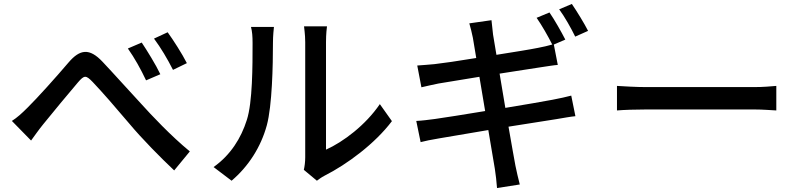

<svg xmlns="http://www.w3.org/2000/svg" viewBox="-20 -880 4040 970"><path d="M696 -665 626 -635C660 -587 691 -531 718 -474L790 -505C768 -552 722 -626 696 -665ZM827 -717 758 -685C793 -638 825 -584 854 -527L924 -561C901 -607 854 -680 827 -717ZM40 -269 137 -170C154 -193 176 -225 199 -253C242 -307 330 -412 374 -464C406 -501 414 -501 448 -466C494 -418 567 -334 632 -257C697 -179 793 -82 860 -19L939 -115C843 -194 746 -297 691 -358C626 -428 551 -512 498 -568C432 -638 384 -632 326 -564C263 -490 168 -384 119 -336C91 -308 67 -286 40 -269Z M1150 33C1235 -39 1298 -137 1328 -247C1355 -347 1359 -550 1359 -664C1359 -699 1363 -736 1364 -744H1248C1254 -721 1256 -697 1256 -663C1256 -548 1256 -363 1227 -274C1198 -182 1145 -97 1059 -36ZM1581 33C1592 25 1602 17 1619 8C1734 -50 1875 -155 1960 -268L1899 -354C1827 -248 1714 -163 1627 -124V-667C1627 -708 1631 -741 1632 -747H1516C1516 -741 1522 -708 1522 -667V-85C1522 -62 1519 -39 1515 -22Z M2951 -724C2933 -760 2895 -822 2869 -860L2805 -833C2833 -795 2865 -738 2886 -695ZM2504 -508C2591 -522 2674 -534 2717 -541C2745 -545 2780 -551 2798 -552L2778 -655L2836 -680C2816 -719 2781 -781 2756 -817L2691 -790C2717 -753 2750 -695 2770 -655C2750 -649 2723 -643 2697 -638C2658 -630 2576 -617 2488 -603C2479 -655 2473 -693 2471 -705C2468 -728 2465 -759 2463 -778L2351 -762C2358 -740 2363 -716 2369 -689L2386 -587C2296 -572 2212 -560 2175 -556C2144 -553 2115 -551 2088 -549L2109 -439C2135 -445 2161 -451 2195 -458C2230 -464 2312 -477 2402 -492L2431 -319C2325 -301 2225 -286 2178 -279C2149 -275 2108 -270 2083 -269L2105 -162C2127 -168 2158 -174 2199 -181C2244 -189 2342 -205 2447 -223C2463 -130 2476 -52 2480 -27C2485 3 2488 35 2491 70L2606 52C2598 22 2590 -14 2584 -43C2579 -70 2565 -147 2549 -240C2646 -255 2737 -270 2790 -278C2827 -284 2863 -291 2887 -293L2866 -397C2842 -391 2810 -383 2771 -376C2723 -367 2631 -351 2533 -335Z M3097 -322C3131 -325 3191 -327 3246 -327H3790C3834 -327 3880 -323 3902 -322V-446C3877 -444 3838 -440 3790 -440H3246C3192 -440 3130 -444 3097 -446Z"/></svg>

Font: Noto Sans Japanese Medium
Style: Regular
Weight: 500
Designer: Ryoko NISHIZUKA (kana & ideographs); Paul D. Hunt (Latin, Greek & Cyrillic); Wenlong ZHANG (bopomofo); Sandoll Communica
Foundry: Adobe Systems Incorporated
Version: Version 1.000;PS 1;hotconv 1.0.78;makeotf.lib2.5.61930